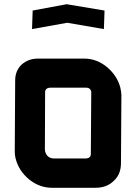

<svg xmlns="http://www.w3.org/2000/svg" viewBox="-20 -891 646 911"><path d="M135 -841 296 -871 476 -841 473 -753 299 -783 132 -753ZM52 -509Q52 -555 82 -584Q114 -613 160 -613H379Q438 -613 486 -574Q536 -533 551 -475Q556 -453 556 -440L554 -117Q554 -64 520 -33Q487 0 433 0H227Q168 0 119 -39Q69 -80 54 -139Q50 -154 50 -173ZM193 -182Q193 -177 194 -173Q203 -139 238 -139H385Q413 -139 411 -165L413 -453V-457Q408 -475 390 -475H221Q192 -475 194 -449Z"/></svg>

Font: Covid19
Style: Regular
Weight: 400
Designer: Peter Wiegel
Foundry: (c) CAT - Ing. Peter Wiegel.  for Rudolf Maass + Partner GmbH
Version: Version 001.000